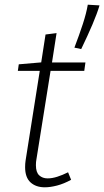

<svg xmlns="http://www.w3.org/2000/svg" viewBox="-20 -791 444 818"><path d="M283 -25Q252 -8 223 -0.5Q194 7 171 7Q133 7 110 -14Q87 -35 87 -79Q87 -87 87.5 -93.5Q88 -100 89 -107L151 -499L158 -489H56L60 -517L165 -526L154 -515L174 -644L221 -650L200 -515L193 -525H344L339 -489H186L197 -499L135 -111Q134 -107 133.5 -100.5Q133 -94 133 -87Q133 -57 147 -44Q161 -31 183 -31Q202 -31 224 -38Q246 -45 270 -57ZM326 -582 297 -588Q318 -643 333 -689Q348 -735 354 -771L404 -768Q394 -734 374 -687Q354 -640 326 -582Z"/></svg>

Font: Bitter Thin Light
Style: Italic
Weight: 300
Italic angle: -9°
Version: Version 2.002